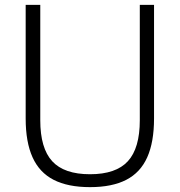

<svg xmlns="http://www.w3.org/2000/svg" viewBox="-20 -760 738 789"><path d="M350 9Q259 9 200.5 -21Q142 -51 113.8 -113.5Q85.5 -176 85.5 -273V-740H145.5V-266Q145.5 -151 194.5 -97.5Q243.5 -44 350 -44Q456.5 -44 505.5 -97.5Q554.5 -151 554.5 -266V-740H613V-273Q613 -176 585 -113.5Q557 -51 498.8 -21Q440.5 9 350 9Z"/></svg>

Font: Encode Sans Condensed Thin Light
Style: Regular
Weight: 300
Version: Version 3.002